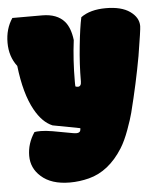

<svg xmlns="http://www.w3.org/2000/svg" viewBox="-66 -586 666 807"><g transform="rotate(-5 267.0 -182.5)"><path d="M253.9 -246.6Q253.9 -334 264.6 -418.9Q258.3 -470.7 235.4 -497.6Q204.1 -533.7 141.1 -533.7H15.6Q-13.7 -490.2 -13.7 -431.6Q-13.7 -373 18.6 -331.1Q32.2 -212.4 70.8 -143.1Q102.1 -86.9 144.5 -69.3L259.8 -47.4Q259.8 -35.6 254.9 -31.7Q250 -27.8 243.2 -27.8Q236.3 -27.8 232.2 -28.6Q228 -29.3 224.6 -29.8Q223.1 -29.8 142.1 -44.9Q112.8 -49.8 93.3 -49.8Q73.7 -49.8 66.4 -47.9Q35.6 -2 35.6 50Q35.6 102.1 75.2 137.2Q118.2 176.3 196.8 176.3Q237.3 176.3 277.3 166Q362.8 144 420.9 51.8Q439.5 22 455.8 -22.9Q472.2 -67.9 478.5 -92.8Q509.8 -216.3 529.8 -328.1Q547.9 -438 547.9 -453.1Q547.9 -489.3 512 -514.9Q476.1 -540.5 410.2 -540.5Q344.2 -540.5 304.7 -511.7Q295.4 -469.7 287.4 -392.3Q279.3 -314.9 279.3 -243.2Q279.3 -221.7 265.1 -221.7Q259.3 -221.7 254.4 -224.1Q253.9 -227.5 253.9 -235.4Z"/></g></svg>

Font: Friends & Family
Style: Regular
Weight: 400
Designer: Sarang Kulkarni, Maithili Shingre, Noopur Datye
Foundry: Ek Type
Version: Version 1.000;hotconv 1.0.117;makeotfexe 2.5.65602